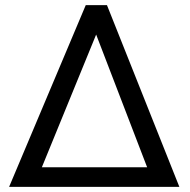

<svg xmlns="http://www.w3.org/2000/svg" viewBox="-20 -731 745 751"><path d="M376 -644.5 112.3 0H15.6L315.4 -710.9H374.5ZM585 0 335.9 -648.4 338.9 -710.9H398.4L681.6 0ZM607.4 -76.7V0H86.9V-76.7Z"/></svg>

Font: RobotoDEMO
Style: Regular
Weight: 400
Designer: Christian Robertson
Foundry: Google
Version: Version 2.136